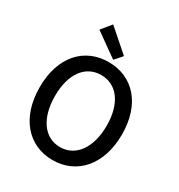

<svg xmlns="http://www.w3.org/2000/svg" viewBox="-226 -1134 1207 1296"><g transform="rotate(30 377.0 -486.0)"><path d="M377 13C566 13 698 -134 698 -371C698 -608 566 -750 377 -750C188 -750 57 -608 57 -371C57 -134 188 13 377 13ZM377 -88C255 -88 176 -198 176 -371C176 -544 255 -649 377 -649C499 -649 579 -544 579 -371C579 -198 499 -88 377 -88ZM394 -778 445 -836 275 -985 212 -908Z"/></g></svg>

Font: Genne Gothic Medium
Style: Regular
Weight: 500
Designer: Ryoko NISHIZUKA (kana & ideographs); Paul D. Hunt (Latin, Greek & Cyrillic); Wenlong ZHANG (bopomofo); Sandoll Communica
Foundry: Adobe Systems Incorporated
Version: Version 1.004;PS 1.004;hotconv 16.6.51;makeotf.lib2.5.65220